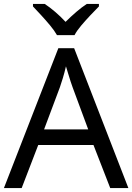

<svg xmlns="http://www.w3.org/2000/svg" viewBox="-20 -964 679 984"><path d="M545 0 459 -221H176L91 0H0L279 -717H360L638 0ZM352 -517Q349 -525 342 -546Q335 -567 328.5 -589.5Q322 -612 318 -624Q311 -593 302 -563.5Q293 -534 287 -517L206 -301H432ZM272 -784Q259 -807 237 -833.5Q215 -860 191 -886Q167 -912 149 -931V-944H209Q235 -927 263 -903Q291 -879 316 -852Q343 -879 371 -903Q399 -927 425 -944H487V-931Q468 -912 443.5 -886Q419 -860 396.5 -833.5Q374 -807 362 -784Z"/></svg>

Font: Noto Sans Wancho
Style: Regular
Weight: 400
Designer: Monotype Design Team
Foundry: Monotype Imaging Inc.
Version: Version 2.001; ttfautohint (v1.8.4.7-5d5b)